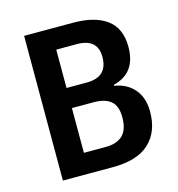

<svg xmlns="http://www.w3.org/2000/svg" viewBox="-86 -616 643 692"><g transform="rotate(-15 235.0 -270.0)"><path d="M418 -405Q418 -307 332 -286V-282Q378 -275 405.5 -243Q433 -211 433 -159Q433 -84 388 -42Q343 0 251 0H65V-540H248Q329 -540 373.5 -507Q418 -474 418 -405ZM318 -394Q318 -462 241 -462H164V-319H240Q318 -319 318 -394ZM331 -165Q331 -208 309 -226Q287 -244 245 -244H164V-77H245Q287 -77 309 -98Q331 -119 331 -165Z"/></g></svg>

Font: Avrile Sans Condensed Medium
Style: Regular
Weight: 500
Width: 3
Designer: Monotype Design Team
Foundry: Monotype Imaging Inc.
Version: Version 2.001;September 10, 2019;FontCreator 11.5.0.2425 64-